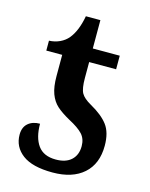

<svg xmlns="http://www.w3.org/2000/svg" viewBox="-104 -727 631 805"><g transform="rotate(15 211.5 -324.5)"><path d="M28 -108Q28 -140 47.5 -157Q67 -174 99 -174Q99 -114 123.5 -80Q148 -46 201 -46Q245 -46 268.5 -68Q292 -90 292 -128Q292 -160 273.5 -180Q255 -200 213 -222Q177 -242 156.5 -260.5Q136 -279 125 -308.5Q114 -338 114 -385V-477H45V-520Q70 -521 91.5 -531Q113 -541 127 -558Q156 -593 168 -659H231V-536H348V-477H231V-408Q231 -362 241.5 -343Q252 -324 284 -306Q336 -277 360.5 -244.5Q385 -212 385 -155Q385 -76 336.5 -33Q288 10 202 10Q114 10 71 -22.5Q28 -55 28 -108Z"/></g></svg>

Font: Noto Serif NarrowSemiBold
Style: Regular
Weight: 600
Width: 4
Designer: Monotype Design Team
Foundry: Monotype Imaging Inc.
Version: Version 1.001